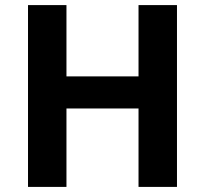

<svg xmlns="http://www.w3.org/2000/svg" viewBox="-20 -734 805 754"><path d="M675 0H524V-308H241V0H90V-714H241V-434H524V-714H675Z"/></svg>

Font: Noto Sans Sora Sompeng
Style: Bold
Weight: 700
Designer: Monotype Design Team. David Williams.
Foundry: Monotype Imaging Inc.
Version: Version 2.101